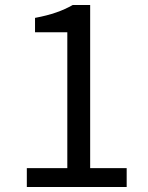

<svg xmlns="http://www.w3.org/2000/svg" viewBox="-20 -753 595 773"><path d="M490 0V-76H343V-733H273C233 -710 186 -693 121 -681V-623H251V-76H88V0Z"/></svg>

Font: Kinto Sans
Style: Regular
Weight: 400
Designer: Authors: Ryoko NISHIZUKA  (kana & ideographs); Paul D. Hunt (Latin, Greek & Cyrillic); Wenlong ZHANG  (bopomofo); Sandol
Foundry: Adobe Systems Incorporated, ookami Inc.
Version: Version 0.001